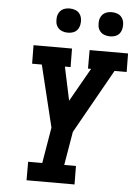

<svg xmlns="http://www.w3.org/2000/svg" viewBox="-62 -998 738 1044"><g transform="rotate(5 307.0 -475.5)"><path d="M123 0V-101H200L233 -297L151 -634H98L97 -735H307L308 -634H277L316 -451L420 -634H403V-735H613L614 -634H548L351 -284L320 -101H384L385 0ZM506 -819Q490 -819 475.5 -824.5Q461 -830 451.5 -842Q442 -854 440 -869.5Q438 -885 440 -901Q442 -912 448 -922.5Q454 -933 463.5 -939.5Q473 -946 484 -948.5Q495 -951 506 -951Q522 -951 536.5 -945.5Q551 -940 560 -928Q569 -916 571.5 -900.5Q574 -885 571 -869Q569 -858 563.5 -847.5Q558 -837 548.5 -830.5Q539 -824 528 -821.5Q517 -819 506 -819ZM276 -819Q260 -819 245.5 -824.5Q231 -830 221.5 -842Q212 -854 210 -869.5Q208 -885 210 -901Q212 -912 218 -922.5Q224 -933 233.5 -939.5Q243 -946 254 -948.5Q265 -951 276 -951Q292 -951 306.5 -945.5Q321 -940 330 -928Q339 -916 341.5 -900.5Q344 -885 341 -869Q339 -858 333.5 -847.5Q328 -837 318.5 -830.5Q309 -824 298 -821.5Q287 -819 276 -819Z"/></g></svg>

Font: Iosevka Etoile
Style: Bold Italic
Weight: 700
Italic angle: -9°
Designer: Belleve Invis
Foundry: Belleve Invis
Version: Version 28.1.0; ttfautohint (v1.8.4)